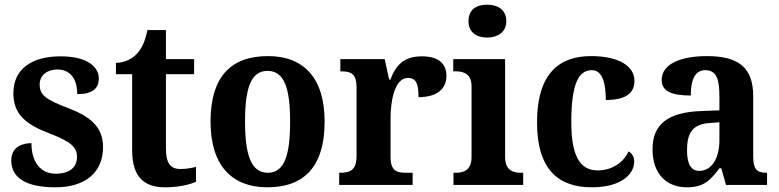

<svg xmlns="http://www.w3.org/2000/svg" viewBox="-20 -788 3318 818"><path d="M216 10C346 10 419 -55 419 -162C419 -250 360 -293 272 -327C176 -363 149 -383 149 -428C149 -469 183 -492 224 -492C278 -492 309 -454 309 -387C374 -387 401 -411 401 -454C401 -501 355 -548 238 -548C118 -548 37 -496 37 -391C37 -300 91 -257 195 -218C279 -185 308 -163 308 -119C308 -79 281 -48 217 -48C154 -48 114 -96 114 -178C77 -178 28 -164 28 -104C28 -37 81 10 216 10Z M683 10C748 10 795 -4 815 -14V-77C795 -72 773 -68 748 -68C704 -68 687 -95 687 -157V-472H807V-536H687V-660H608C599 -613 584 -582 566 -562C547 -540 515 -521 474 -520V-472H543V-148C543 -31 597 10 683 10Z M1119 10C1279 10 1363 -82 1363 -270C1363 -458 1272 -549 1122 -549C961 -549 877 -458 877 -270C877 -82 969 10 1119 10ZM1121 -52C1050 -52 1024 -127 1024 -270C1024 -413 1049 -486 1120 -486C1191 -486 1216 -413 1216 -270C1216 -127 1192 -52 1121 -52Z M1425 0H1738V-52H1708C1671 -52 1644 -60 1644 -119V-287C1644 -348 1658 -456 1718 -456C1754 -456 1763 -429 1763 -374C1838 -374 1882 -406 1882 -465C1882 -516 1849 -548 1778 -548C1702 -548 1668 -513 1643 -449H1638L1619 -536H1430V-484H1433C1474 -484 1499 -475 1499 -416V-124C1499 -61 1470 -52 1428 -52H1425Z M2056 -628C2099 -628 2137 -650 2137 -698C2137 -748 2099 -768 2056 -768C2010 -768 1976 -748 1976 -698C1976 -650 2010 -628 2056 -628ZM1912 0H2209V-52H2198C2167 -52 2132 -62 2132 -119V-536H1911V-484H1924C1953 -484 1989 -474 1989 -421V-119C1989 -62 1954 -52 1922 -52H1912Z M2501 10C2632 10 2682 -50 2682 -99C2682 -118 2674 -134 2658 -143C2637 -97 2589 -62 2526 -62C2447 -62 2414 -131 2414 -267C2414 -439 2448 -489 2502 -489C2548 -489 2561 -430 2561 -362C2660 -362 2683 -401 2683 -444C2683 -503 2622 -549 2498 -549C2369 -549 2268 -482 2268 -266C2268 -62 2363 10 2501 10Z M2906 10C2977 10 3004 -17 3045 -71H3053L3073 0H3248V-52H3245C3203 -52 3189 -68 3189 -123V-378C3189 -503 3123 -549 2992 -549C2885 -549 2799 -518 2799 -447C2799 -400 2840 -381 2923 -381C2923 -445 2939 -489 2985 -489C3036 -489 3045 -444 3045 -374V-318L2968 -315C2829 -310 2760 -261 2760 -153C2760 -42 2824 10 2906 10ZM2959 -60C2923 -60 2907 -91 2907 -148C2907 -221 2930 -259 3004 -264L3045 -267V-191C3045 -112 3011 -60 2959 -60Z"/></svg>

Font: Noto Serif Bengali SemiCondensed
Style: Bold
Weight: 700
Width: 4
Designer: Juan Bruce, Universal Thirst, Indian Type Foundry and the Monotype Design Team.
Foundry: Monotype Imaging Inc.
Version: Version 2.003